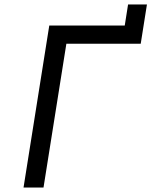

<svg xmlns="http://www.w3.org/2000/svg" viewBox="-20 -845 682 865"><path d="M86 0H176L279 -648H614L642 -825H557L542 -730H202Z"/></svg>

Font: JetBrains Mono
Style: Italic
Weight: 400
Italic angle: -9°
Monospace: yes
Designer: Philipp Nurullin, Konstantin Bulenkov
Foundry: JetBrains
Version: Version 2.305